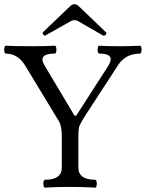

<svg xmlns="http://www.w3.org/2000/svg" viewBox="-33 -881 687 905"><path d="M171.4 -14.6Q171.4 -22 173.3 -27.8Q175.3 -33.7 178.2 -33.7Q258.3 -33.7 258.3 -90.8V-237.8Q258.3 -287.1 244.6 -309.6L85.4 -572.3Q51.3 -628.4 -6.3 -628.4Q-9.3 -628.4 -11.2 -633.8Q-13.2 -639.2 -13.2 -646.5Q-13.2 -653.8 -11.2 -659.7Q-9.3 -665.5 -6.3 -665.5Q42 -663.1 109.9 -663.1Q177.7 -663.1 226.1 -665.5Q229 -665.5 231 -660.2Q232.9 -654.8 232.9 -647.5Q232.9 -640.1 231 -634.3Q229 -628.4 226.1 -628.4Q167 -628.4 167 -600.6Q167 -589.4 177.2 -572.3L314.5 -341.8Q318.4 -335 322.3 -335Q325.7 -335 330.1 -341.8L475.6 -567.9Q488.8 -588.4 488.8 -602.5Q488.8 -628.4 434.6 -628.4Q431.2 -628.4 429.2 -633.8Q427.2 -639.2 427.2 -646.5Q427.2 -654.3 429.2 -659.9Q431.2 -665.5 434.6 -665.5Q475.1 -663.1 531.2 -663.1Q587.4 -663.1 627.4 -665.5Q630.4 -665.5 632.3 -660.2Q634.3 -654.8 634.3 -647.5Q634.3 -640.1 632.3 -634.3Q630.4 -628.4 627.4 -628.4Q559.6 -628.4 524.4 -575.2L374 -344.2Q342.3 -294.4 339.4 -281.2Q336.4 -266.6 336.4 -238.8V-90.8Q336.4 -33.7 416.5 -33.7Q419.4 -33.7 421.4 -28.3Q423.3 -22.9 423.3 -15.6Q423.3 -8.3 421.4 -2.4Q419.4 3.4 416.5 3.4Q361.3 0 297.4 0Q233.4 0 178.2 3.4Q175.3 3.4 173.3 -2Q171.4 -7.3 171.4 -14.6ZM181.2 -713.9Q179.2 -712.9 178.2 -712.9Q175.3 -712.9 171.4 -717.8Q168 -721.2 168 -725.1Q168 -727.5 169.4 -729L296.4 -850.6Q307.1 -861.3 317.9 -861.3Q328.6 -861.3 339.4 -850.6L466.3 -729Q468.8 -726.6 468.8 -724.1Q468.8 -721.2 464.4 -716.8Q460 -712.4 456.5 -712.4Q454.1 -712.4 452.1 -713.9L334.5 -781.7Q326.7 -786.1 317.9 -786.1Q309.6 -786.1 301.3 -781.7Z"/></svg>

Font: JuniusX
Style: Regular
Weight: 400
Designer: Peter S. Baker
Foundry: Briery Creek Software
Version: Version 1.004